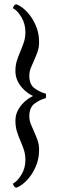

<svg xmlns="http://www.w3.org/2000/svg" viewBox="-20 -723 272 884"><path d="M115 -374Q115 -393 122 -410.5Q129 -428 137.5 -446.5Q146 -465 153 -485Q160 -505 160 -528Q160 -564 149.5 -593Q139 -622 123.5 -644.5Q108 -667 90 -682Q72 -697 56 -703Q50 -703 45 -697.5Q40 -692 40 -685Q60 -675 78.5 -644Q97 -613 97 -575Q97 -550 90 -529Q83 -508 74 -487Q65 -466 58 -444.5Q51 -423 51 -396Q51 -372 60 -352.5Q69 -333 82 -318.5Q95 -304 109 -294.5Q123 -285 132 -281Q123 -277 109 -267.5Q95 -258 82 -243.5Q69 -229 60 -210Q51 -191 51 -167Q51 -140 58 -117.5Q65 -95 74 -74.5Q83 -54 90 -33Q97 -12 97 13Q97 51 78.5 81.5Q60 112 40 122Q40 129 45 135Q50 141 56 141Q72 135 90 120Q108 105 123.5 82.5Q139 60 149.5 31Q160 2 160 -34Q160 -57 153 -77Q146 -97 137.5 -115.5Q129 -134 122 -151.5Q115 -169 115 -188Q115 -227 138 -245Q161 -263 190 -271Q192 -273 192 -281Q192 -284 192 -287Q192 -290 190 -292Q161 -300 138 -317.5Q115 -335 115 -374Z"/></svg>

Font: Vermiglione
Style: Regular
Weight: 400
Version: Version 1.000